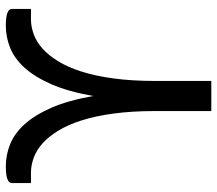

<svg xmlns="http://www.w3.org/2000/svg" viewBox="-64 -700 764 676"><g transform="rotate(-90 318.0 -362.0)"><path d="M11.5 -702.5Q11.5 -723.5 70.5 -723.5Q110 -723.5 147.8 -708.5Q185.5 -693.5 218 -658Q250.5 -622.5 276.5 -563.2Q302.5 -504 318 -415.5Q333.5 -504 359.5 -563.2Q385.5 -622.5 418 -658Q450.5 -693.5 488.2 -708.5Q526 -723.5 565.5 -723.5Q624.5 -723.5 624.5 -702.5V-635H588.5Q562.5 -635 536 -625.5Q509.5 -616 485.5 -594.8Q461.5 -573.5 440.5 -539.5Q419.5 -505.5 404 -457Q388.5 -408.5 379.8 -344Q371 -279.5 371 -197.5V0H265V-197.5Q265 -279.5 256.2 -344Q247.5 -408.5 232 -457Q216.5 -505.5 195.5 -539.5Q174.5 -573.5 150.5 -594.8Q126.5 -616 100 -625.5Q73.5 -635 47.5 -635H11.5Z"/></g></svg>

Font: Lato 2
Style: Regular
Weight: 500
Designer: Lukasz Dziedzic with Adam Twardoch and Botio Nikoltchev
Foundry: tyPoland Lukasz Dziedzic
Version: Version 2.015; 2015-08-06; http://www.latofonts.com/